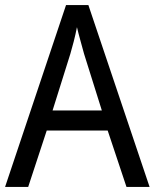

<svg xmlns="http://www.w3.org/2000/svg" viewBox="-20 -736 610 756"><path d="M478 0H569L328 -716H240L0 0H91L164 -222H404ZM311 -524 381 -301H187L257 -524C265 -551 276 -592 283 -629C289 -602 305 -547 311 -524Z"/></svg>

Font: Noto Sans Arabic SemCond
Style: Regular
Weight: 400
Width: 4
Designer: Monotype Design Team, Nadine Chahine, Nizar Qandah and Khaled Hosny
Foundry: Monotype Imaging Inc.
Version: Version 2.012